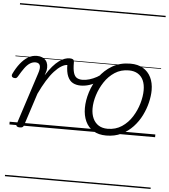

<svg xmlns="http://www.w3.org/2000/svg" viewBox="-89 -955 1231 1401"><g transform="rotate(5 526.5 -255.0)"><path d="M76 15Q64 15 56.5 10Q49 5 52 -6L176 -388Q190 -429 183 -448.5Q176 -468 150 -468Q129 -468 109.5 -455.5Q90 -443 71.5 -417.5Q53 -392 31 -354Q26 -346 20.5 -342.5Q15 -339 3 -341Q-10 -344 -13 -352.5Q-16 -361 -11 -370Q10 -414 36 -447Q62 -480 92 -498Q122 -516 157 -516Q179 -516 195.5 -509Q212 -502 222.5 -489Q233 -476 236.5 -457.5Q240 -439 236 -415L225 -380Q250 -420 273.5 -447Q297 -474 319 -490Q341 -506 360 -512.5Q379 -519 396 -519Q406 -519 411 -511.5Q416 -504 414.5 -494Q413 -484 405.5 -476.5Q398 -469 384 -469Q364 -469 339.5 -454Q315 -439 289 -410.5Q263 -382 236.5 -339Q210 -296 184 -241L107 -4Q104 6 97.5 10.5Q91 15 76 15ZM0 369H404V379H0ZM0 -20H404V0H0ZM0 -505H404V-500H0ZM0 -889H404V-879H0Z M492 -328Q460 -328 435.5 -341Q411 -354 397 -386Q383 -418 383 -472L396 -519Q413 -519 421 -513.5Q429 -508 429 -490Q429 -442 437 -416Q445 -390 461.5 -380.5Q478 -371 502 -371Q526 -371 553 -379Q580 -387 606.5 -401.5Q633 -416 655 -437Q661 -443 667 -439Q673 -435 675 -427.5Q677 -420 672 -415Q647 -387 617 -367.5Q587 -348 555.5 -338Q524 -328 492 -328ZM404 369H467V379H404ZM404 -20H467V0H404ZM404 -505H467V-500H404ZM404 -889H467V-879H404Z M710 19Q654 19 615.5 -4.5Q577 -28 557.5 -70.5Q538 -113 538 -168Q538 -223 557 -284Q576 -345 614 -398.5Q652 -452 709 -485.5Q766 -519 842 -519Q896 -519 934 -496.5Q972 -474 992 -433.5Q1012 -393 1012 -339Q1012 -298 1000.5 -249.5Q989 -201 965.5 -153.5Q942 -106 905.5 -67Q869 -28 820.5 -4.5Q772 19 710 19ZM716 -31Q775 -31 820 -61Q865 -91 894.5 -138Q924 -185 939 -237Q954 -289 954 -334Q954 -376 940.5 -406Q927 -436 900 -452.5Q873 -469 834 -469Q776 -469 731.5 -440Q687 -411 656.5 -364.5Q626 -318 610 -266.5Q594 -215 594 -170Q594 -128 608.5 -96.5Q623 -65 650 -48Q677 -31 716 -31ZM466 369H1067V379H466ZM466 -20H1067V0H466ZM466 -505H1067V-500H466ZM466 -889H1067V-879H466Z"/></g></svg>

Font: Playwrite HR Guides
Style: Regular
Weight: 400
Designer: Veronika Burian, José Scaglione
Foundry: TypeTogether
Version: Version 1.003